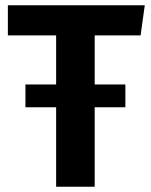

<svg xmlns="http://www.w3.org/2000/svg" viewBox="-20 -711 574 732"><path d="M516 -576H341V-389H458V-302H341V1H194V-302H77V-389H194V-576H10V-691H532Z"/></svg>

Font: FiraGO SemiBold
Style: Regular
Weight: 600
Designer: bBox Type
Foundry: bBox Type GmbH
Version: Version 1.001;PS 001.001;hotconv 1.0.88;makeotf.lib2.5.64775